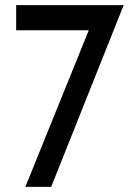

<svg xmlns="http://www.w3.org/2000/svg" viewBox="-20 -726 521 746"><path d="M325 -608.5H42.8V-706H460.5L178.9 0H78.5Z"/></svg>

Font: Lineal Thin
Style: Regular
Weight: 200
Designer: Created by Frank Adebiaye with contributions from Anton Moglia & Ariel Martín Pérez
Created by Frank ADEBIAYE with FontF
Foundry: Velvetyne Type Foundry
Version: Version 2.000;Glyphs 3.2 (3227)